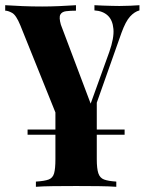

<svg xmlns="http://www.w3.org/2000/svg" viewBox="-29 -537 557 738"><path d="M450 -39V-19H77V-39ZM343 -176V75Q343 111 349 129Q355 147 371 153Q387 159 418 161V181Q392 179 349.5 178.5Q307 178 264 178Q218 178 176 178.5Q134 179 109 181V161Q142 159 158 153Q174 147 179 129Q184 111 184 75V-130L300 -64ZM507 -517V-497Q488 -492 471 -473.5Q454 -455 438 -411L292 2Q276 1 259.5 1Q243 1 227 2L49 -440Q33 -479 17.5 -487.5Q2 -496 -9 -496V-517Q23 -515 57.5 -513.5Q92 -512 133 -512Q164 -512 198.5 -513.5Q233 -515 263 -517V-496Q242 -496 225.5 -494Q209 -492 203 -481Q197 -470 205 -442L322 -132L312 -118L391 -337Q410 -391 407 -425.5Q404 -460 385 -477.5Q366 -495 334 -497V-517Q349 -516 366.5 -515.5Q384 -515 400.5 -514.5Q417 -514 430 -514Q450 -514 472 -515Q494 -516 507 -517Z"/></svg>

Font: Playfair Display
Style: Bold
Weight: 700
Designer: Claus Eggers Sørensen
Foundry: Claus Eggers Sørensen
Version: Version 1.203